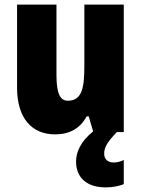

<svg xmlns="http://www.w3.org/2000/svg" viewBox="-20 -573 611 833"><path d="M432 94C432 66 445 44 487 0H517V-553H346V-289C346 -194 337 -136 274 -136C238 -136 225 -174 225 -248V-553H54V-193C54 -60 118 10 219 10C281 10 327 -15 356 -68H365L384 -3C328 43 310 88 310 128C310 198 357 240 439 240C473 240 499 233 517 226V121C506 127 490 132 473 132C447 132 432 117 432 94Z"/></svg>

Font: Noto Sans Condensed Black
Style: Regular
Weight: 900
Width: 3
Designer: Monotype Design Team
Foundry: Monotype Imaging Inc.
Version: Version 2.013